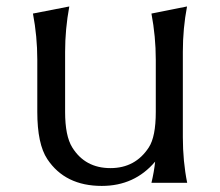

<svg xmlns="http://www.w3.org/2000/svg" viewBox="-20 -577 695 606"><path d="M570.8 0Q570.8 0 458 0Q466.3 -34.7 469.7 -66.9Q404.8 9.8 301.3 9.8Q185.5 9.8 129.4 -74.7Q97.7 -122.1 97.7 -224.1V-389.2Q97.7 -461.9 84 -534.2L198.7 -556.6Q185.5 -484.9 185.5 -413.6V-223.6Q185.5 -147.9 208 -111.8Q248.5 -46.4 328.6 -46.4Q407.2 -46.4 449.7 -111.8Q471.7 -145.5 471.7 -223.6V-388.7Q471.7 -461.4 458 -534.2L570.3 -556.6Q557.1 -487.3 557.1 -413.6V-144Q557.1 -67.9 570.8 0Z"/></svg>

Font: Classica
Style: Book
Weight: 400
Designer: Wojciech Kalinowski "wmk69" (wmk69@o2.pl)
Foundry: Wojciech Kalinowski "wmk69" (wmk69@o2.pl)
Version: Version 2.1.1; 2021-05-14